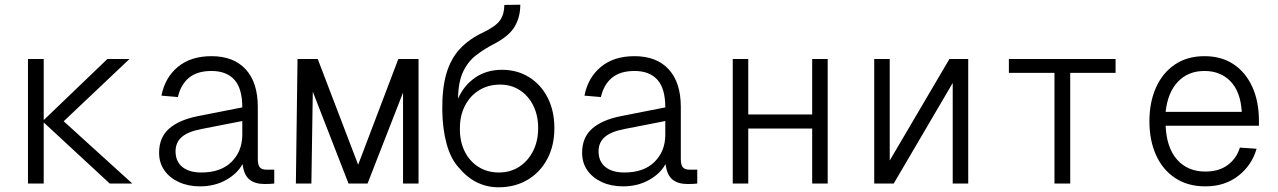

<svg xmlns="http://www.w3.org/2000/svg" viewBox="-20 -781 5440 817"><path d="M99 0V-530H166V-270L437 -530H531L251 -265L543 0H447L166 -260V0Z M831 12Q781 12 741.5 -6Q702 -24 679.5 -56Q657 -88 657 -131Q657 -196 699.5 -233.5Q742 -271 823 -287L1011 -324Q1011 -404 977.5 -441.5Q944 -479 880 -479Q819 -479 784 -450Q749 -421 737 -368L667 -374Q682 -451 737 -496.5Q792 -542 880 -542Q974 -542 1025.5 -486Q1077 -430 1077 -326V-105Q1077 -78 1086 -68.5Q1095 -59 1114 -59H1147V0Q1141 1 1129 1.5Q1117 2 1106 2Q1065 2 1041.5 -17Q1018 -36 1012 -83Q990 -42 941.5 -15Q893 12 831 12ZM837 -47Q920 -47 965.5 -92.5Q1011 -138 1011 -208V-266L837 -232Q780 -221 753.5 -198Q727 -175 727 -137Q727 -94 756 -70.5Q785 -47 837 -47Z M1239 0 1246 -530H1332L1504 -80L1675 -530H1761V0H1695V-387L1544 0H1463L1311 -391L1305 0Z M2101 16Q2053 16 2010.5 -4.5Q1968 -25 1932 -68Q1898 -105 1880.5 -168.5Q1863 -232 1862 -313Q1861 -405 1879.5 -468Q1898 -531 1937 -573Q1976 -615 2036 -643Q2090 -669 2108 -695Q2126 -721 2126 -760L2194 -761Q2194 -709 2170.5 -668.5Q2147 -628 2084 -595Q2041 -573 2006 -546Q1971 -519 1950.5 -475.5Q1930 -432 1929 -361Q1954 -418 2002.5 -451Q2051 -484 2116 -484Q2181 -484 2231.5 -452.5Q2282 -421 2310.5 -365Q2339 -309 2339 -236Q2339 -160 2308 -103Q2277 -46 2223.5 -15Q2170 16 2101 16ZM2103 -47Q2152 -47 2189.5 -71.5Q2227 -96 2248.5 -138.5Q2270 -181 2270 -236Q2270 -290 2249 -332Q2228 -374 2191.5 -397.5Q2155 -421 2108 -421Q2058 -421 2019.5 -397.5Q1981 -374 1959 -332Q1937 -290 1937 -236Q1936 -181 1956.5 -138.5Q1977 -96 2015 -71.5Q2053 -47 2103 -47Z M2631 12Q2581 12 2541.5 -6Q2502 -24 2479.5 -56Q2457 -88 2457 -131Q2457 -196 2499.5 -233.5Q2542 -271 2623 -287L2811 -324Q2811 -404 2777.5 -441.5Q2744 -479 2680 -479Q2619 -479 2584 -450Q2549 -421 2537 -368L2467 -374Q2482 -451 2537 -496.5Q2592 -542 2680 -542Q2774 -542 2825.5 -486Q2877 -430 2877 -326V-105Q2877 -78 2886 -68.5Q2895 -59 2914 -59H2947V0Q2941 1 2929 1.5Q2917 2 2906 2Q2865 2 2841.5 -17Q2818 -36 2812 -83Q2790 -42 2741.5 -15Q2693 12 2631 12ZM2637 -47Q2720 -47 2765.5 -92.5Q2811 -138 2811 -208V-266L2637 -232Q2580 -221 2553.5 -198Q2527 -175 2527 -137Q2527 -94 2556 -70.5Q2585 -47 2637 -47Z M3098 0V-530H3164V-294H3436V-530H3502V0H3436V-234H3164V0Z M3700 0V-530H3766V-98L4020 -530H4100V0H4034V-428L3783 0Z M4467 0V-471H4273V-530H4727V-471H4534V0Z M5109 12Q5034 12 4980.5 -23.5Q4927 -59 4899 -121.5Q4871 -184 4871 -265Q4871 -346 4899 -408.5Q4927 -471 4979.5 -506.5Q5032 -542 5105 -542Q5177 -542 5228.5 -508Q5280 -474 5308.5 -412Q5337 -350 5337 -267V-246H4940Q4944 -152 4989 -101.5Q5034 -51 5109 -51Q5167 -51 5204.5 -79Q5242 -107 5256 -153L5327 -148Q5307 -78 5249.5 -33Q5192 12 5109 12ZM4940 -305H5264Q5259 -390 5216.5 -434.5Q5174 -479 5105 -479Q5036 -479 4992.5 -433.5Q4949 -388 4940 -305Z"/></svg>

Font: Geist Mono Light
Style: Regular
Weight: 300
Monospace: yes
Designer: Basement.studio, Andrés Briganti, Mateo Zaragoza
Foundry: Basement.studio, Vercel, Andrés Briganti, Guido Ferreyra, Mateo Zaragoza
Version: Version 1.500; ttfautohint (v1.8.4.7-5d5b)